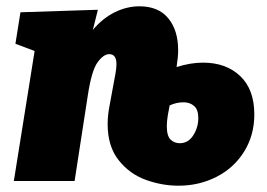

<svg xmlns="http://www.w3.org/2000/svg" viewBox="-20 -575 847 610"><path d="M788 -211Q788 -146 756 -94Q724 -42 668.5 -13.5Q613 15 547 15Q495 15 443.5 -3.5Q392 -22 357 -66Q322 -110 322 -181Q322 -208 328 -239L342 -315Q343 -320 346.5 -339Q350 -358 350 -371Q350 -403 327 -403Q309 -403 290 -377Q271 -351 259 -272L217 0H24L90 -413L29 -436L45 -536L291 -544L275 -480Q306 -517 344.5 -536Q383 -555 423 -555Q483 -555 514.5 -517Q546 -479 546 -415Q546 -394 541 -362Q585 -376 625 -376Q698 -376 743 -333.5Q788 -291 788 -211ZM610 -200Q610 -227 596.5 -238.5Q583 -250 563 -250Q540 -250 519 -240L513 -208Q510 -189 510 -174Q510 -143 522 -131.5Q534 -120 551 -120Q578 -120 594 -145Q610 -170 610 -200Z"/></svg>

Font: Bitter Pro Black
Style: Italic
Weight: 900
Italic angle: -9°
Designer: Sol Matas, and Bitter project Authors
Foundry: Sol Matas
Version: Version 1.010